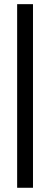

<svg xmlns="http://www.w3.org/2000/svg" viewBox="-20 -682 240 918"><path d="M62 -662.1H137.7V215.8H62Z"/></svg>

Font: PT Astra Sans
Style: Regular
Weight: 400
Designer: A.Korolkova, I. Chaeva
Foundry: ParaType Ltd
Version: Version 1.001; ttfautohint (v1.6)